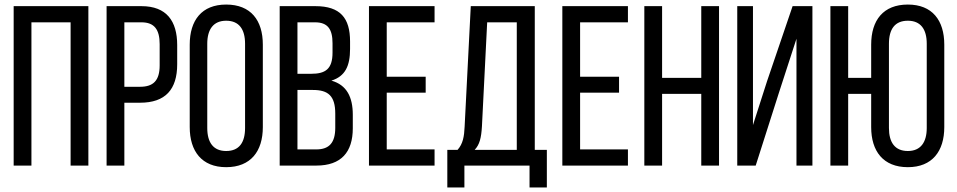

<svg xmlns="http://www.w3.org/2000/svg" viewBox="-20 -727 4201 843"><path d="M290 -629V0H368V-700H40V0H118V-629Z M448 -700V0H526V-276H595C706 -276 758 -334 758 -445V-529C758 -635 711 -700 601 -700ZM526 -346V-629H601C658 -629 681 -597 681 -533V-440C681 -373 653 -346 595 -346Z M813 -169C813 -63 866 7 973 7C1081 7 1134 -63 1134 -169V-531C1134 -638 1081 -707 973 -707C866 -707 813 -638 813 -531ZM890 -535C890 -598 917 -636 973 -636C1030 -636 1056 -598 1056 -535V-165C1056 -101 1030 -64 973 -64C917 -64 890 -101 890 -165Z M1208 -700V0H1369C1478 0 1529 -59 1529 -164V-223C1529 -300 1503 -354 1435 -373C1496 -392 1517 -438 1517 -512V-545C1517 -648 1474 -700 1365 -700ZM1286 -403V-629H1363C1419 -629 1440 -599 1440 -537V-496C1440 -423 1408 -403 1346 -403ZM1286 -71V-332H1354C1421 -332 1452 -306 1452 -228V-166C1452 -101 1426 -71 1369 -71Z M1678 -390V-629H1888V-700H1600V0H1888V-71H1678V-320H1849V-390Z M2381 96V-69H2328V-700H2047L2020 -171C2018 -128 2013 -96 1989 -69H1944V96H2019V0H2305V96ZM2119 -629H2249V-69H2064C2086 -92 2093 -122 2096 -172Z M2527 -390V-629H2737V-700H2449V0H2737V-71H2527V-320H2698V-390Z M3059 -315V0H3137V-700H3059V-385H2887V-700H2809V0H2887V-315Z M3477 -557V0H3547V-700H3460L3348 -371L3286 -178V-700H3217V0H3298L3401 -323Z M3966 -707C3858 -707 3805 -638 3805 -531V-385H3704V-700H3626V0H3704V-315H3805V-169C3805 -63 3858 7 3966 7C4073 7 4126 -63 4126 -169V-531C4126 -638 4073 -707 3966 -707ZM3966 -636C4022 -636 4049 -599 4049 -535V-165C4049 -102 4022 -64 3966 -64C3909 -64 3883 -102 3883 -165V-535C3883 -599 3909 -636 3966 -636Z"/></svg>

Font: VL Bebas Neue Regular
Style: Regular
Weight: 400
Designer: Ryoichi Tsunekawa
Foundry: Ryoichi Tsunekawa
Version: Version 001.003